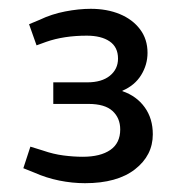

<svg xmlns="http://www.w3.org/2000/svg" viewBox="-20 -831 422 436"><path d="M173 -415Q144 -415 114.5 -421Q85 -427 58 -439L33 -449L49 -498L78 -489Q101 -481 124 -478Q147 -475 168 -475Q208 -475 230.5 -490.5Q253 -506 253 -537Q253 -563 235.5 -579Q218 -595 181 -595H101V-644H178Q211 -644 229.5 -659Q248 -674 248 -698Q248 -724 229 -737Q210 -750 177 -750Q151 -750 128 -746.5Q105 -743 85 -736L63 -728L46 -776L70 -786Q97 -799 128 -805Q159 -811 186 -811Q223 -811 252 -799Q281 -787 298 -764.5Q315 -742 315 -711Q315 -684 300.5 -660.5Q286 -637 258 -625V-624Q290 -613 308.5 -587.5Q327 -562 327 -526Q327 -478 286.5 -446.5Q246 -415 173 -415Z"/></svg>

Font: REM Light
Style: Regular
Weight: 300
Designer: Octavio Pardo
Foundry: Ashler Design
Version: Version 1.005;gftools[0.9.28]